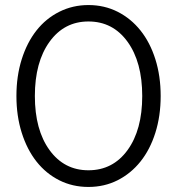

<svg xmlns="http://www.w3.org/2000/svg" viewBox="-20 -730 701 760"><path d="M330 10Q267 10 214.5 -16.5Q162 -43 124.5 -90.5Q87 -138 66 -204.5Q45 -271 45 -350Q45 -429 66 -495.5Q87 -562 124.5 -609.5Q162 -657 215 -683.5Q268 -710 330 -710Q393 -710 445.5 -683.5Q498 -657 536 -609.5Q574 -562 595 -495.5Q616 -429 616 -350Q616 -271 595 -204.5Q574 -138 536 -90.5Q498 -43 445.5 -16.5Q393 10 330 10ZM330 -56Q427 -56 485 -136Q543 -216 543 -350Q543 -484 485 -564.5Q427 -645 330 -645Q234 -645 176 -564.5Q118 -484 118 -350Q118 -216 176 -136Q234 -56 330 -56Z"/></svg>

Font: Red Hat Display
Style: Regular
Weight: 400
Designer: Pentagram / MCKL
Foundry: Pentagram / MCKL
Version: Version 1.003; Red Hat Display